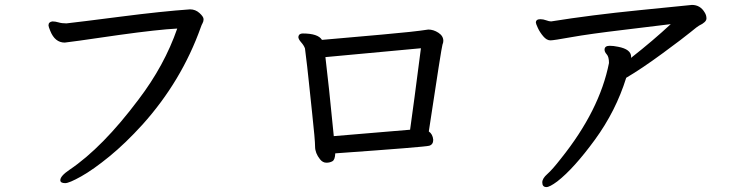

<svg xmlns="http://www.w3.org/2000/svg" viewBox="-20 -708 3040 780"><path d="M245 36Q225 36 225 24Q225 7 262 -18Q397 -109 543 -304Q648 -442 700 -592Q622 -588 464 -566Q251 -535 243 -535Q203 -535 184 -583Q177 -600 177 -605Q177 -619 193 -621Q205 -621 218 -617Q231 -613 250 -613Q304 -619 471 -640.5Q638 -662 752 -670Q774 -670 790.5 -655Q807 -640 807 -630Q807 -621 803 -614Q799 -607 796 -598Q718 -379 559 -202Q490 -126 424.5 -72.5Q359 -19 310 8.5Q261 36 245 36Z M1336 -155 1646 -181Q1660 -279 1690 -512L1302 -476Q1315 -370 1336 -155ZM1306 -47Q1291 -47 1280 -61Q1260 -86 1260 -112.5Q1260 -139 1248 -249Q1240 -322 1234.5 -377Q1229 -432 1219 -511Q1215 -523 1203.5 -536Q1192 -549 1192 -558Q1194 -572 1210 -572Q1272 -572 1288 -546Q1313 -548 1356.5 -552Q1400 -556 1531.5 -567.5Q1663 -579 1720 -588Q1741 -588 1761 -575Q1781 -562 1781 -542Q1781 -535 1777.5 -526.5Q1774 -518 1722 -174Q1738 -163 1740 -140Q1740 -121 1724 -116Q1708 -111 1342 -85Q1341 -59 1330.5 -53Q1320 -47 1306 -47Z M2200 52Q2183 52 2183 33Q2183 17 2203.5 -1Q2224 -19 2259 -64Q2416 -260 2454 -452Q2454 -477 2445 -487Q2436 -497 2436 -506Q2436 -522 2457 -522Q2472 -522 2491 -518Q2544 -508 2544 -477V-472Q2545 -472 2545 -474Q2633 -543 2705 -610Q2659 -604 2516 -587Q2373 -570 2301 -557Q2229 -544 2216 -544Q2201 -544 2187 -560.5Q2173 -577 2165 -594.5Q2157 -612 2157 -616Q2157 -630 2175 -630Q2187 -630 2199 -625.5Q2211 -621 2219 -621Q2381 -647 2576.5 -666.5Q2772 -686 2791 -688Q2825 -688 2843 -657Q2850 -646 2850 -633Q2850 -618 2820 -604Q2814 -601 2785.5 -577.5Q2757 -554 2672 -491.5Q2587 -429 2524 -392Q2482 -257 2396.5 -140Q2311 -23 2244 29Q2213 52 2200 52Z"/></svg>

Font: LXGW WenKai Lite Medium
Style: Regular
Weight: 500
Designer: LXGW / Fontworks Inc.
Foundry: LXGW / Fontworks Inc.
Version: Version 1.511; March 25, 2025